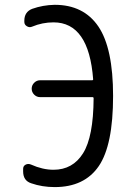

<svg xmlns="http://www.w3.org/2000/svg" viewBox="-20 -760 540 790"><path d="M108.4 -5.9Q75.2 -16.6 75.2 -54.7V-65.4Q75.2 -77.1 85.4 -82.5Q95.7 -87.9 107.4 -83Q155.3 -61.5 200.2 -61.5Q279.3 -61.5 321.8 -129.4Q364.3 -197.3 365.2 -355.5Q365.2 -360.4 360.4 -360.4H144.5Q130.9 -360.4 120.6 -370.6Q110.4 -380.9 110.4 -395Q110.4 -409.2 120.6 -419.4Q130.9 -429.7 144.5 -429.7H358.4Q363.3 -429.7 363.3 -433.6Q345.7 -668 200.2 -668Q154.3 -668 112.3 -650.4Q101.6 -645.5 90.8 -651.9Q80.1 -658.2 80.1 -669.9V-674.8Q80.1 -710.9 112.3 -723.6Q156.2 -739.3 205.1 -740.2Q324.2 -740.2 384.8 -650.9Q445.3 -561.5 445.3 -365.2Q445.3 -162.1 386.2 -76.2Q327.1 9.8 205.1 9.8Q153.3 9.8 108.4 -5.9Z"/></svg>

Font: Rounded-L Mgen+ 2m regular
Style: Regular
Weight: 400
Designer: [Source Han Sans]
Ryoko NISHIZUKA  (kana & ideographs); Paul D. Hunt (Latin, Greek & Cyrillic); Wenlong ZHANG  (bopomofo
Version: Version 1.059.20150602